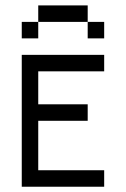

<svg xmlns="http://www.w3.org/2000/svg" viewBox="-20 -708 478 728"><path d="M125 -687.5V-625H312.5V-687.5ZM312.5 -625V-562.5H375V-625ZM125 -625H62.5V-562.5H125ZM62.5 -500V0H375V-62.5H125V-250H312.5V-312.5H125V-437.5H375V-500Z"/></svg>

Font: Medodica
Style: Regular
Weight: 400
Version: Version 001.000